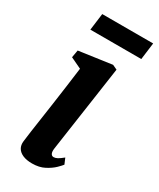

<svg xmlns="http://www.w3.org/2000/svg" viewBox="-193 -807 730 880"><g transform="rotate(30 172.0 -367.0)"><path d="M137 10Q108 10 88.2 1.5Q68.5 -7 59.5 -22.2Q50.5 -37.5 53 -58.5Q55.5 -81 60.2 -113.5Q65 -146 70.8 -186.5Q76.5 -227 83.5 -274Q90.5 -321 97.2 -372Q104 -423 111 -476L53 -503.5L60 -543L233.5 -567.5L258 -556L192 -101Q189.5 -83 194 -73.8Q198.5 -64.5 208.5 -64.5Q217.5 -64.5 228.2 -70.2Q239 -76 256 -90L269 -59.5Q263.5 -52 246.8 -35.5Q230 -19 202.5 -4.5Q175 10 137 10ZM74 -744H343.5L332 -655H62.5Z"/></g></svg>

Font: Merriweather
Style: Bold Italic
Weight: 700
Italic angle: -7.8°
Version: Version 2.101